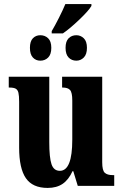

<svg xmlns="http://www.w3.org/2000/svg" viewBox="-20 -913 604 943"><path d="M74 -188V-413Q74 -443 70.5 -457.5Q67 -472 57 -477.5Q47 -483 26 -483H23V-536H222V-215Q222 -139 233 -106.5Q244 -74 274 -74Q335 -74 335 -227V-419Q335 -459 324 -471Q313 -483 288 -483H285V-536H482V-116Q482 -76 494.5 -64.5Q507 -53 533 -53H541V0H362L340 -72H336Q317 -30 287.5 -10Q258 10 214 10Q140 10 107 -38Q74 -86 74 -188ZM234 -760Q249 -785 269 -824.5Q289 -864 301 -893H429V-884Q417 -862 370.5 -817.5Q324 -773 289 -749H234ZM127 -678Q127 -710 141.5 -725Q156 -740 178 -740Q201 -740 216.5 -725Q232 -710 232 -678Q232 -646 216.5 -630.5Q201 -615 178 -615Q156 -615 141.5 -630.5Q127 -646 127 -678ZM302 -678Q302 -710 317 -725Q332 -740 355 -740Q376 -740 391.5 -725Q407 -710 407 -678Q407 -646 391.5 -630.5Q376 -615 355 -615Q332 -615 317 -630.5Q302 -646 302 -678Z"/></svg>

Font: Noto Serif CondExtraBold
Style: Regular
Weight: 800
Width: 3
Designer: Monotype Design Team
Foundry: Monotype Imaging Inc.
Version: Version 1.001